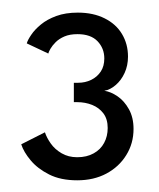

<svg xmlns="http://www.w3.org/2000/svg" viewBox="-20 -694 258 312"><path d="M23.5 -623.5Q25 -629 30.8 -637.5Q36.5 -646 46.5 -654.2Q56.5 -662.5 71.5 -668Q86.5 -673.5 106.5 -673.5Q131.5 -673.5 150 -664.2Q168.5 -655 178.2 -638.8Q188 -622.5 188 -602Q188 -587.5 182.5 -575.5Q177 -563.5 168 -555.8Q159 -548 149.5 -546.5Q160 -545 171 -537.5Q182 -530 189.5 -516.5Q197 -503 197 -484.5Q197 -461 185.2 -442Q173.5 -423 153 -412Q132.5 -401 105.5 -401Q78.5 -401 59.8 -410.5Q41 -420 29.8 -433.5Q18.5 -447 14.5 -459.5L53 -479Q56 -470 62.5 -460.8Q69 -451.5 80 -445Q91 -438.5 105.5 -438.5Q121 -438.5 132.2 -444.8Q143.5 -451 149.2 -461.8Q155 -472.5 155 -486Q155 -500.5 148 -509.8Q141 -519 129.8 -523.5Q118.5 -528 105.5 -528H100V-559.5H107Q118.5 -559.5 128.2 -564.2Q138 -569 143.8 -577.8Q149.5 -586.5 149.5 -599Q149.5 -615.5 138.5 -627Q127.5 -638.5 106 -638.5Q93.5 -638.5 84.8 -634.8Q76 -631 70.5 -625.5Q65 -620 62 -614.8Q59 -609.5 58.5 -607Z"/></svg>

Font: League Spartan Thin Medium
Style: Regular
Weight: 500
Version: Version 2.002